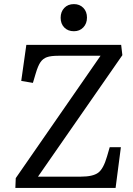

<svg xmlns="http://www.w3.org/2000/svg" viewBox="-20 -920 651 940"><path d="M341.8 -899.9Q370.1 -899.9 387.9 -881.6Q405.8 -863.3 405.8 -834Q405.8 -804.7 387.9 -785.9Q370.1 -767.1 341.8 -767.1Q312.5 -767.1 294.7 -785.4Q276.9 -803.7 276.9 -833Q276.9 -862.3 294.7 -881.1Q312.5 -899.9 341.8 -899.9ZM579.1 -649.9 166 -55.2H376Q434.1 -55.2 460.2 -74Q486.3 -92.8 503.9 -153.8L517.1 -199.2H571.8L545.9 0H55.2L57.1 -47.9L472.2 -647H266.1Q229 -647 209.7 -640.1Q190.4 -633.3 178.2 -615.7Q166 -598.1 154.8 -560.1L141.1 -514.2L84 -523.9L108.9 -700.2H573.2Z"/></svg>

Font: Literata Book
Style: Italic
Weight: 400
Italic angle: -3°
Designer: Latin by Veronika Burian and Jose Scaglione. Greek by Irene Vlachou. Cyrillic by Vera Evstafieva
Foundry: TypeTogether
Version: Version 1.003;PS 001.003;hotconv 1.0.88;makeotf.lib2.5.64775